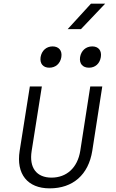

<svg xmlns="http://www.w3.org/2000/svg" viewBox="-20 -1025 640 1055"><path d="M352 -865H425L558 -1005H480ZM469 -653C503 -653 528 -675 534 -711C540 -747 521 -770 487 -770C452 -770 426 -747 420 -711C415 -675 434 -653 469 -653ZM251 -653C285 -653 311 -675 317 -711C323 -747 303 -770 269 -770C235 -770 209 -747 203 -711C198 -675 217 -653 251 -653ZM253 10C381 10 466 -65 487 -196L542 -550H476L421 -196C406 -103 346 -49 263 -49C181 -49 139 -103 154 -196L210 -550H144L88 -196C68 -69 131 10 253 10Z"/></svg>

Font: JetBrains Mono ExtraLight
Style: Italic
Weight: 240
Italic angle: -9°
Monospace: yes
Designer: Philipp Nurullin, Konstantin Bulenkov
Foundry: JetBrains
Version: Version 2.305